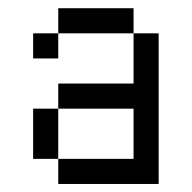

<svg xmlns="http://www.w3.org/2000/svg" viewBox="-20 -458 478 478"><path d="M62.5 -375H125V-312.5H62.5ZM62.5 -187.5H125V-62.5H62.5ZM312.5 -375H375V0H125V-62.5H312.5V-187.5H125V-250H312.5ZM125 -437.5H312.5V-375H125Z"/></svg>

Font: Pixel Operator
Style: Regular
Weight: 400
Designer: Jayvee Enaguas (HarvettFox96)
Version: 2016.04.25